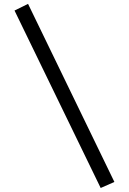

<svg xmlns="http://www.w3.org/2000/svg" viewBox="-20 -850 655 976"><path d="M491.8 105.6 53.8 -796.4 122.6 -830.3 561.5 74.9Z"/></svg>

Font: Fira Code Fixed
Style: Regular
Weight: 400
Monospace: yes
Designer: Carrois Corporate, Edenspiekermann AG, Nikita Prokopov
Foundry: Carrois Corporate, Edenspiekermann AG, Nikita Prokopov
Version: Version 5.002